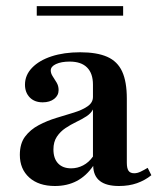

<svg xmlns="http://www.w3.org/2000/svg" viewBox="-20 -600 524 631"><path d="M160.5 11.3Q107.3 11.3 76.2 -16.5Q45.2 -44.4 45.2 -91.1Q45.2 -128.2 62.5 -151.2Q79.8 -174.2 107.3 -188.7Q134.7 -203.2 165.3 -212.5Q196 -221.8 223.4 -230.2Q250.8 -238.7 268.1 -250.8Q285.5 -262.9 285.5 -281.5V-321.8Q285.5 -358.9 266.1 -378.2Q246.8 -397.6 208.9 -397.6Q181.5 -397.6 164.1 -389.5Q146.8 -381.5 146.8 -368.5Q146.8 -358.9 153.2 -349.2Q159.7 -339.5 166.1 -328.6Q172.6 -317.7 172.6 -304Q172.6 -286.3 158.1 -275Q143.5 -263.7 120.2 -263.7Q93.5 -263.7 77.8 -279.8Q62.1 -296 62.1 -321.8Q62.1 -353.2 85.5 -377.4Q108.9 -401.6 149.6 -414.9Q190.3 -428.2 243.5 -428.2Q298.4 -428.2 332.3 -413.3Q366.1 -398.4 381.5 -364.9Q396.8 -331.5 396.8 -275.8V-65.3Q396.8 -46.8 402.4 -38.7Q408.1 -30.6 421 -30.6Q431.5 -30.6 442.3 -35.9Q453.2 -41.1 465.3 -48.4L477.4 -24.2Q456.5 -7.3 430.2 2Q404 11.3 371 11.3Q287.9 11.3 286.3 -54.8Q263.7 -21.8 232.3 -5.2Q200.8 11.3 160.5 11.3ZM213.7 -46.8Q234.7 -46.8 253.2 -56.5Q271.8 -66.1 285.5 -85.5V-240.3Q279 -227.4 264.1 -217.7Q249.2 -208.1 230.6 -199.2Q212.1 -190.3 195.2 -179Q178.2 -167.7 166.9 -150.8Q155.6 -133.9 155.6 -108.9Q155.6 -79 171 -62.9Q186.3 -46.8 213.7 -46.8ZM100.8 -548.4V-579.8H384.7V-548.4Z"/></svg>

Font: Playfair
Style: Bold
Weight: 700
Designer: Claus Eggers Sørensen
Foundry: Claus Eggers Sørensen
Version: Version 2.001;gftools[0.9.30]